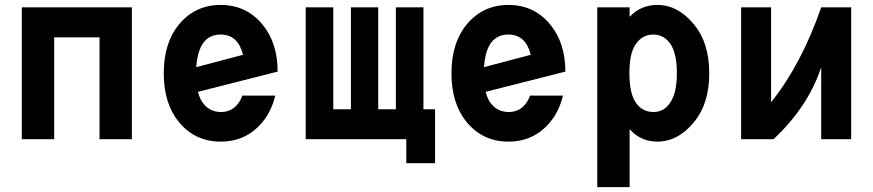

<svg xmlns="http://www.w3.org/2000/svg" viewBox="-20 -567 3556 782"><path d="M68.8 0V-537.1H517.1V0H385.3V-415H200.7V0Z M1101.1 -177.7Q1086.4 -115.7 1049.8 -70.8Q983.9 9.8 878.9 9.8Q773.9 9.8 708 -70.8Q647 -145.5 647 -268.6Q647 -391.6 708 -466.3Q773.9 -546.9 878.9 -546.9Q983.9 -546.9 1049.8 -466.3Q1110.8 -391.6 1110.8 -275.4L786.1 -192.9Q792 -170.4 801.3 -155.3Q828.6 -110.8 880.4 -110.8Q929.7 -110.8 956.5 -155.3Q962.4 -165 966.8 -177.7ZM779.3 -293.5 969.7 -343.8Q964.8 -363.8 956.5 -379.9Q932.1 -426.3 878.9 -426.3Q825.7 -426.3 801.3 -381.8Q782.7 -348.1 779.3 -293.5Z M1225.1 0V-537.1H1337.4V-122.1H1409.2V-537.1H1520.5V-122.1H1592.3V-537.1H1704.6V-122.1H1752V97.7H1634.8V0Z M2272.9 -177.7Q2258.3 -115.7 2221.7 -70.8Q2155.8 9.8 2050.8 9.8Q1945.8 9.8 1879.9 -70.8Q1818.8 -145.5 1818.8 -268.6Q1818.8 -391.6 1879.9 -466.3Q1945.8 -546.9 2050.8 -546.9Q2155.8 -546.9 2221.7 -466.3Q2282.7 -391.6 2282.7 -275.4L1958 -192.9Q1963.9 -170.4 1973.1 -155.3Q2000.5 -110.8 2052.2 -110.8Q2101.6 -110.8 2128.4 -155.3Q2134.3 -165 2138.7 -177.7ZM1951.2 -293.5 2141.6 -343.8Q2136.7 -363.8 2128.4 -379.9Q2104 -426.3 2050.8 -426.3Q1997.6 -426.3 1973.1 -381.8Q1954.6 -348.1 1951.2 -293.5Z M2642.1 -110.8Q2688.5 -110.8 2714.8 -157.2Q2736.8 -196.8 2736.8 -268.6Q2736.8 -343.8 2714.4 -381.8Q2688 -426.3 2640.1 -426.3Q2593.8 -426.3 2565.9 -381.8Q2543.5 -345.2 2543.5 -268.6Q2543.5 -195.3 2564.9 -156.7Q2590.8 -110.8 2642.1 -110.8ZM2412.6 -537.1H2544.4V-498.5Q2589.8 -546.9 2657.2 -546.9Q2741.7 -546.9 2807.6 -466.3Q2868.7 -391.6 2868.7 -268.6Q2868.7 -145.5 2807.6 -70.8Q2741.7 9.8 2657.2 9.8Q2589.4 9.8 2544.4 -41V195.3H2412.6Z M2998.5 0V-537.1H3120.6V-150.4Q3244.6 -305.7 3324.7 -537.1H3446.8V0H3324.7V-293Q3271 -131.3 3130.4 0Z"/></svg>

Font: Consola Mono
Style: Bold
Weight: 700
Monospace: yes
Designer: Wojciech Kalinowski "wmk69" (wmk69@o2.pl)
Foundry: Wojciech Kalinowski "wmk69" (wmk69@o2.pl)
Version: Version 2.1.0